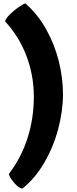

<svg xmlns="http://www.w3.org/2000/svg" viewBox="-20 -956 454 1133"><path d="M32.7 70.3Q106.9 -27.8 143.3 -143.8Q179.7 -259.8 179.7 -383.8Q179.7 -511.2 136.2 -625.7Q92.8 -740.2 9.8 -830.1Q14.6 -847.2 37.4 -870.1Q60.1 -893.1 87.2 -912.1Q114.3 -931.2 129.4 -936Q203.1 -871.6 252.9 -782.2Q302.7 -692.9 327.1 -594.2Q351.6 -495.6 351.6 -400.4Q351.6 -300.3 323.2 -194.1Q294.9 -87.9 240.7 4.9Q186.5 97.7 112.3 156.7Q99.6 156.7 81.5 141.1Q63.5 125.5 49.1 104.7Q34.7 84 32.7 70.3Z"/></svg>

Font: Kavoon
Style: Regular
Weight: 400
Designer: Viktoriya Grabowska
Foundry: Viktoriya Grabowska
Version: Version 1.004; ttfautohint (v1.4.1)